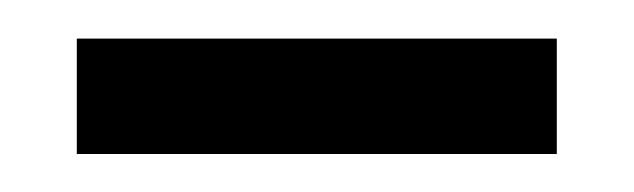

<svg xmlns="http://www.w3.org/2000/svg" viewBox="-20 -295 330 100"><path d="M270 -274.9V-214.8H20V-274.9Z"/></svg>

Font: Tunjung putih
Style: Regular
Weight: 400
Designer: R.S. Wihananto
Foundry: R.S. Wihananto
Version: Version 2.0.1